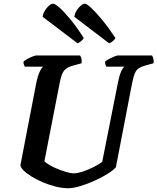

<svg xmlns="http://www.w3.org/2000/svg" viewBox="-20 -998 835 1018"><path d="M341.5 0Q310 0 275 -8.8Q240 -17.5 206.5 -31.8Q173 -46 146.2 -62.8Q119.5 -79.5 103.8 -95.5Q88 -111.5 88.5 -123.5L173.5 -564Q180.5 -596.5 190.5 -617.8Q200.5 -639 209 -644.5H112Q110 -648 107 -654.8Q104 -661.5 104.5 -671Q112 -678.5 126 -686Q140 -693.5 153.8 -698.8Q167.5 -704 173.5 -704H404.5Q407.5 -700 411 -689.5Q414.5 -679 412.5 -662.5L365 -649.5Q334 -641 320 -623.8Q306 -606.5 297.5 -563.5L215.5 -143.5Q223.5 -134 242.8 -122.8Q262 -111.5 286.5 -101.8Q311 -92 333.5 -85.5Q356 -79 369.5 -79Q391 -79 420.8 -89Q450.5 -99 478.8 -113.5Q507 -128 522 -140L606 -563.5Q613.5 -600 623 -620.2Q632.5 -640.5 640.5 -644.5H544Q542.5 -647 539.5 -654.5Q536.5 -662 537 -671Q544 -678 558.2 -685.5Q572.5 -693 586.2 -698.5Q600 -704 605.5 -704H786.5Q789 -699.5 792.5 -689Q796 -678.5 794 -662.5L748.5 -650Q729.5 -644.5 716.8 -636.8Q704 -629 695.8 -611Q687.5 -593 680 -555L594.5 -111.5Q583 -97 552.8 -77.8Q522.5 -58.5 483.5 -40.8Q444.5 -23 406.5 -11.5Q368.5 0 341.5 0ZM558.5 -768.5 374 -909Q376.5 -926.5 386.2 -942.2Q396 -958 408.5 -968.2Q421 -978.5 429.5 -978.5Q439.5 -978.5 464.2 -955.5Q489 -932.5 522.5 -891.8Q556 -851 592 -796.5Q589.5 -790 579.2 -780.8Q569 -771.5 558.5 -768.5ZM391 -768.5 206 -909Q208.5 -926.5 218.2 -942.2Q228 -958 240 -968.2Q252 -978.5 261.5 -978.5Q272.5 -978.5 298.2 -955Q324 -931.5 357.2 -890.5Q390.5 -849.5 424 -796.5Q421.5 -790.5 411.8 -781.5Q402 -772.5 391 -768.5Z"/></svg>

Font: Texturina Medium
Style: Italic
Weight: 500
Italic angle: -11°
Designer: Guillermo Torres Carreño
Foundry: Omnibus-Type
Version: Version 1.002